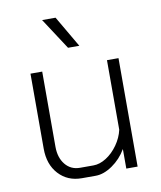

<svg xmlns="http://www.w3.org/2000/svg" viewBox="-83 -795 729 870"><g transform="rotate(-10 281.5 -360.5)"><path d="M76 -154V-499H130V-153Q130 -103 155.5 -71.5Q181 -40 223 -40H285Q314 -40 344 -59Q374 -78 397 -110.5Q420 -143 428 -179V-499H481V0H429V-90Q404 -47 364 -19.5Q324 8 287 8H223Q158 8 117 -36.5Q76 -81 76 -154ZM170 -729H232L316 -585H264Z"/></g></svg>

Font: Bai Jamjuree Light
Style: Regular
Weight: 300
Designer: Katatrad Aksorn Co.,Ltd.
Foundry: Cadson Demak Co.,Ltd.
Version: Version 1.000; ttfautohint (v1.6)